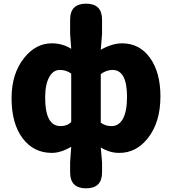

<svg xmlns="http://www.w3.org/2000/svg" viewBox="-20 -819 937 1046"><path d="M449 207Q362 207 362 120V66L368 -19Q310 14 263 14Q163 14 103 -66Q43 -146 43 -284Q43 -418 112 -504Q175 -583 263 -583Q320 -583 368 -553L362 -635V-712Q362 -799 449 -799Q536 -799 536 -712V-635L529 -548Q592 -583 645 -583Q740 -583 797 -504Q854 -425 854 -294Q854 -153 786 -67Q723 14 630 14Q576 14 529 -16L536 66V120Q536 207 449 207ZM310 -132Q346 -132 368 -154V-286V-418Q341 -438 306 -438Q271 -438 250 -402Q226 -362 226 -287Q226 -132 310 -132ZM588 -132Q626 -132 648 -169Q672 -210 672 -291Q672 -438 593 -438Q559 -438 529 -415V-283V-151Q553 -132 588 -132Z"/></svg>

Font: GenSenRounded TW H
Style: Regular
Weight: 900
Version: Version 1.501;PS 1;hotconv 16.6.51;makeotf.lib2.5.65220